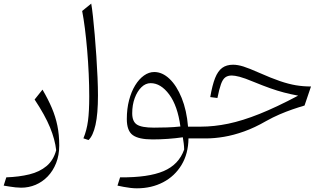

<svg xmlns="http://www.w3.org/2000/svg" viewBox="-20 -752 1781 1043"><path d="M301.8 38.1Q301.8 -20.5 291.7 -69.3Q281.7 -118.2 261.7 -165.3Q241.7 -212.4 210.9 -265.1L168 -211.4Q224.6 -126 251.7 -60.1Q278.8 5.9 285.2 64Q270.5 118.7 232.9 150.1Q195.3 181.6 139.4 195.3Q83.5 209 14.2 211.4L0 256.3Q15.6 258.8 32 261.5Q48.3 264.2 64.7 265.9Q81.1 267.6 95.2 267.6Q136.2 267.6 173.3 252Q210.4 236.3 239.3 206.3Q268.1 176.3 284.9 133.8Q301.8 91.3 301.8 38.1Z M475.6 -732.4 426.3 -692.4Q434.1 -652.8 441.2 -597.4Q448.2 -542 453.6 -478.5Q459 -415 461.9 -350.8Q464.8 -286.6 464.8 -228.5Q464.8 -147.5 458 -95.7Q451.2 -43.9 433.1 -0.5L460.9 8.8Q485.4 -14.2 498.8 -73.7Q512.2 -133.3 512.2 -233.9Q512.2 -276.4 509.8 -331.8Q507.3 -387.2 503.4 -447Q499.5 -506.8 494.6 -562.7Q489.7 -618.7 484.9 -663.3Q480 -708 475.6 -732.4Z M798.3 -300.3Q853.5 -300.3 899.2 -238.8Q944.8 -177.2 960 -64.9Q925.3 -61 887.2 -59.8Q849.1 -58.6 816.4 -58.6Q749.5 -58.6 723.9 -75.2Q698.2 -91.8 698.2 -136.7Q698.2 -182.1 711.9 -219.2Q725.6 -256.3 748.3 -278.3Q771 -300.3 798.3 -300.3ZM817.9 -360.8Q789.1 -360.8 762.2 -341.8Q735.4 -322.8 714.4 -288.6Q693.4 -254.4 681.2 -207.8Q668.9 -161.1 668.9 -105.5Q668.9 -41.5 701.2 -18.1Q733.4 5.4 808.6 5.4Q849.1 5.4 891.4 2.4Q933.6 -0.5 973.1 -6.3Q976.1 11.7 978 26.6Q980 41.5 980.5 60.1Q951.7 142.1 868.7 177.5Q785.6 212.9 632.3 211.4L618.2 256.3Q634.3 259.8 652.1 263.2Q669.9 266.6 688.5 268.8Q707 271 723.6 271Q803.2 271 866.2 238Q929.2 205.1 966.1 144Q1002.9 83 1003.9 0H1060.1V-64H1001.5Q994.1 -152.8 967 -219.7Q939.9 -286.6 900.9 -323.7Q861.8 -360.8 817.9 -360.8Z M1246.1 -400.4Q1210.4 -400.4 1187 -383.3Q1163.6 -366.2 1148.4 -327.9Q1133.3 -289.6 1122.1 -224.6L1161.1 -219.7Q1170.9 -268.6 1180.4 -294.9Q1189.9 -321.3 1203.6 -331.5Q1217.3 -341.8 1238.8 -341.8Q1254.4 -341.8 1281.2 -335Q1308.1 -328.1 1358.4 -307.1Q1409.7 -286.1 1448.2 -272.5Q1486.8 -258.8 1522.5 -249.5Q1558.1 -240.2 1599.6 -232.4Q1482.9 -170.4 1390.1 -133.3Q1297.4 -96.2 1220 -80.1Q1142.6 -64 1071.3 -64H1060.1Q1052.7 -64 1049.1 -56.4Q1045.4 -48.8 1045.4 -33.2V-30.8Q1045.4 -15.1 1049.1 -7.6Q1052.7 0 1060.1 0H1098.1Q1144.5 0 1196.8 -8.8Q1249 -17.6 1306.4 -38.1Q1363.8 -58.6 1425.3 -94.2Q1462.9 -115.2 1498.8 -130.6Q1534.7 -146 1568.6 -157.7Q1602.5 -169.4 1634.3 -178.7L1669.4 -282.2Q1627.4 -282.2 1587.6 -288.8Q1547.9 -295.4 1500.7 -311.5Q1453.6 -327.6 1389.6 -356Q1332.5 -381.3 1301.8 -390.9Q1271 -400.4 1246.1 -400.4Z"/></svg>

Font: Pinar VF
Style: Regular
Weight: 300
Designer: Amin Abedi
Version: Version 2.000